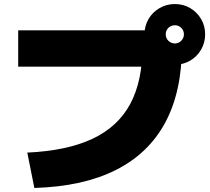

<svg xmlns="http://www.w3.org/2000/svg" viewBox="-20 -875 1040 950"><path d="M115 -120Q311 -129 437 -188Q563 -247 624 -360Q685 -473 685 -645L780 -545H70V-725H790V-645H880Q880 -422 797.5 -268.5Q715 -115 552.5 -33.5Q390 48 150 55ZM845 -555Q804 -555 769.5 -575Q735 -595 715 -629.5Q695 -664 695 -705Q695 -747 715 -781Q735 -815 769.5 -835Q804 -855 845 -855Q887 -855 921 -835Q955 -815 975 -781Q995 -747 995 -705Q995 -664 975 -629.5Q955 -595 921 -575Q887 -555 845 -555ZM845 -660Q864 -660 877 -673.5Q890 -687 890 -705Q890 -724 877 -737Q864 -750 845 -750Q826 -750 813 -737Q800 -724 800 -705Q800 -686 813.5 -673Q827 -660 845 -660Z"/></svg>

Font: M PLUS 1 Black
Style: Regular
Weight: 900
Designer: Coji Morishita
Foundry: UNDERFOREST DESIGN
Version: Version 1.001